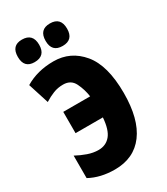

<svg xmlns="http://www.w3.org/2000/svg" viewBox="-226 -1025 983 1132"><g transform="rotate(-30 265.0 -459.0)"><path d="M117 -775Q191 -775 191 -851Q191 -928 117 -928Q46 -928 46 -851Q46 -775 117 -775ZM308 -775Q381 -775 381 -851Q381 -928 308 -928Q235 -928 235 -851Q235 -775 308 -775ZM299 -437H116V-292H302Q296 -210 265.5 -174Q235 -138 185 -138Q149 -138 112 -151Q75 -164 40 -183V-30Q113 10 211 10Q341 10 411 -84Q481 -178 481 -355Q481 -543 405.5 -633.5Q330 -724 214 -724Q104 -724 21 -674L66 -533Q98 -553 128.5 -565Q159 -577 195 -577Q248 -577 270 -532Q292 -487 299 -437Z"/></g></svg>

Font: Noto Sans Display Condensed Black
Style: Regular
Weight: 900
Width: 3
Designer: Monotype Design team
Foundry: Monotype Imaging Inc.
Version: 1.000